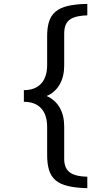

<svg xmlns="http://www.w3.org/2000/svg" viewBox="-20 -875 550 990"><path d="M103 -410.2Q161.1 -410.2 192.1 -443.8Q223.1 -477.5 223.1 -541V-680.2Q222.2 -728.5 232.2 -761.5Q242.2 -794.4 266.1 -814.7Q290 -835 330.6 -844.5Q371.1 -854 430.2 -855V-795.9Q385.7 -794.4 359.1 -784.2Q332.5 -773.9 321.3 -752.4Q310.1 -731 311 -695.8V-536.1Q311 -480 287.4 -439Q263.7 -397.9 220.2 -379.9Q263.7 -361.3 287.4 -320.8Q311 -280.3 311 -224.1V-64Q309.1 -12.2 336.4 11.2Q363.8 34.7 430.2 36.1V95.2Q370.6 93.8 330.3 84.2Q290 74.7 266.4 54.4Q242.7 34.2 232.7 1.2Q222.7 -31.7 223.1 -80.1V-219.2Q223.1 -283.2 192.1 -316.7Q161.1 -350.1 103 -350.1Z"/></svg>

Font: BIZ UDPMincho
Style: Bold
Weight: 700
Designer: TypeBank Co., Ltd.
Foundry: Morisawa Inc.
Version: Version 1.06